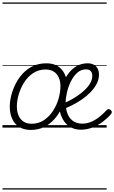

<svg xmlns="http://www.w3.org/2000/svg" viewBox="-20 -1030 923 1550"><path d="M228 19Q174 19 136 -4.5Q98 -28 78.5 -70.5Q59 -113 59 -168Q59 -212 71 -260Q83 -308 106.5 -354Q130 -400 165 -437.5Q200 -475 247.5 -497Q295 -519 355 -519Q408 -519 444.5 -497Q481 -475 501 -434.5Q521 -394 521 -340Q521 -298 509.5 -249.5Q498 -201 475.5 -153.5Q453 -106 418 -67Q383 -28 335.5 -4.5Q288 19 228 19ZM234 -31Q293 -31 336.5 -61Q380 -91 409.5 -137.5Q439 -184 453.5 -236Q468 -288 468 -333Q468 -375 454 -405.5Q440 -436 413 -452.5Q386 -469 349 -469Q292 -469 248 -440Q204 -411 175 -365Q146 -319 131 -267Q116 -215 116 -171Q116 -129 130 -97Q144 -65 170.5 -48Q197 -31 234 -31ZM633 17Q597 17 568.5 5.5Q540 -6 519 -26Q498 -46 484 -73.5Q470 -101 462.5 -133Q455 -165 455 -199Q455 -236 464 -279Q473 -322 491 -364.5Q509 -407 536.5 -442Q564 -477 602 -498Q640 -519 688 -519Q716 -519 736.5 -508Q757 -497 768 -476.5Q779 -456 779 -427Q779 -389 760.5 -353.5Q742 -318 710.5 -285.5Q679 -253 640 -226.5Q601 -200 560 -179.5Q519 -159 481 -146L472 -187Q501 -198 535 -215Q569 -232 602.5 -254.5Q636 -277 663.5 -303Q691 -329 708 -358Q725 -387 725 -418Q725 -442 712.5 -456Q700 -470 675 -470Q634 -470 603.5 -442.5Q573 -415 552 -372.5Q531 -330 520.5 -283.5Q510 -237 510 -200Q510 -166 517.5 -135.5Q525 -105 541.5 -81.5Q558 -58 583.5 -45Q609 -32 644 -32Q686 -32 723 -49.5Q760 -67 790.5 -93Q821 -119 841 -141Q850 -150 858.5 -149Q867 -148 874 -141Q881 -135 882.5 -127.5Q884 -120 876 -109Q849 -77 811 -48Q773 -19 727.5 -1Q682 17 633 17ZM0 490H841V500H0ZM0 -20H841V0H0ZM0 -505H841V-500H0ZM0 -1010H841V-1000H0Z"/></svg>

Font: Playwrite US Trad Guides
Style: Regular
Weight: 400
Designer: Veronika Burian, José Scaglione
Foundry: TypeTogether
Version: Version 1.003